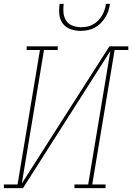

<svg xmlns="http://www.w3.org/2000/svg" viewBox="-38 -975 685 995"><path d="M-18 0V-19H53L169 -716H100V-735H261V-716H190L75 -24L529 -735H627V-716H556L440 -19H509V0H348V-19H419L534 -711L81 0ZM379 -815Q352 -815 327 -824Q302 -833 287 -853.5Q272 -874 269.5 -901Q267 -928 271 -955H292Q289 -932 291 -909Q293 -886 305 -868Q317 -850 338 -842Q359 -834 382 -834Q398 -834 413.5 -837Q429 -840 443.5 -848Q458 -856 470 -868Q482 -880 490.5 -894.5Q499 -909 504 -924Q509 -939 511 -955H532Q529 -936 523.5 -918.5Q518 -901 507.5 -884.5Q497 -868 483 -854Q469 -840 451.5 -831Q434 -822 415.5 -818.5Q397 -815 379 -815Z"/></svg>

Font: Iosevka Slab Thin Extended
Style: Italic
Weight: 100
Width: 7
Italic angle: -9°
Monospace: yes
Designer: Belleve Invis
Foundry: Belleve Invis
Version: Version 11.1.0; ttfautohint (v1.8.3)